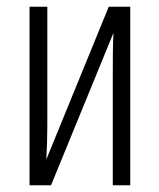

<svg xmlns="http://www.w3.org/2000/svg" viewBox="-20 -552 475 572"><path d="M121 -532H68V0H132L318 -454C316 -416 316 -375 316 -337V0H368V-532H304L118 -77C120 -112 121 -147 121 -181Z"/></svg>

Font: Noto Sans UI Condensed Light
Style: Regular
Weight: 300
Width: 3
Designer: Monotype Design Team
Foundry: Monotype Imaging Inc.
Version: Version 1.901